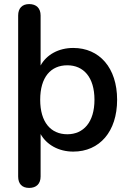

<svg xmlns="http://www.w3.org/2000/svg" viewBox="-20 -733 634 941"><path d="M123 188C158 188 179 168 179 132V-76C208 -24 267 10 339 10C468 10 554 -88 554 -244C554 -401 467 -498 339 -498C267 -498 208 -465 179 -412V-657C179 -693 158 -713 123 -713C89 -713 69 -693 69 -657V132C69 168 88 188 123 188ZM310 -75C229 -75 177 -134 177 -244C177 -355 229 -413 310 -413C389 -413 443 -355 443 -244C443 -134 389 -75 310 -75Z"/></svg>

Font: SN Pro Medium
Style: Regular
Weight: 500
Designer: Tobias Whetton
Foundry: Supernotes
Version: Version 1.003;Glyphs 3.3 (3324)